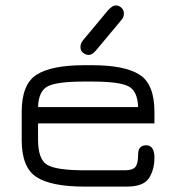

<svg xmlns="http://www.w3.org/2000/svg" viewBox="-20 -692 651 712"><path d="M335.9 -504.9Q321.3 -488.3 309.6 -488.3Q297.9 -488.3 288.1 -496.1Q278.3 -503.9 278.3 -517.6Q278.3 -531.2 288.1 -543L381.8 -655.3Q397.5 -671.9 409.2 -671.9Q420.9 -671.9 430.2 -663.6Q439.5 -655.3 439.5 -641.6Q439.5 -627.9 429.7 -617.2ZM552.7 -277.3V-234.4H121.1V-174.8Q121.1 -100.6 155.3 -80.6Q189.5 -60.5 293 -60.5H443.4Q471.7 -60.5 481.9 -72.8Q492.2 -85 492.2 -119.1Q492.2 -153.3 522.5 -153.3Q552.7 -152.3 552.7 -107.4Q552.7 -62.5 532.2 -31.2Q511.7 0 450.2 0H293Q170.9 0 115.7 -35.2Q60.5 -70.3 60.5 -172.9V-277.3Q60.5 -379.9 115.7 -415Q170.9 -450.2 293 -450.2H321.3Q442.4 -450.2 497.6 -415Q552.7 -379.9 552.7 -277.3ZM321.3 -389.6H293Q193.4 -389.6 158.2 -372.6Q123 -355.5 121.1 -294.9H492.2Q490.2 -355.5 455.1 -372.6Q419.9 -389.6 321.3 -389.6Z"/></svg>

Font: Jura
Style: Medium
Weight: 500
Version: Version 2.6.1